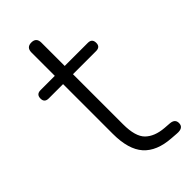

<svg xmlns="http://www.w3.org/2000/svg" viewBox="-209 -688 740 740"><g transform="rotate(-45 161.0 -317.5)"><path d="M279 5 252 3Q177 -2 140.5 -43Q104 -84 104 -169V-612Q104 -640 131 -640Q158 -640 158 -612V-167Q158 -100 184.5 -74Q211 -48 261 -44L288 -42Q314 -40 314 -18Q314 8 279 5ZM26 -440Q3 -440 3 -462Q3 -485 26 -485H284Q307 -485 307 -462Q307 -440 284 -440Z"/></g></svg>

Font: Nunito VF Beta Light
Style: Regular
Weight: 300
Designer: Vernon Adams
Foundry: newtypography
Version: Version 3.001